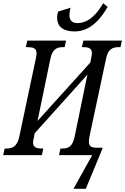

<svg xmlns="http://www.w3.org/2000/svg" viewBox="-37 -967 780 1197"><path d="M429 -771C534 -771 599 -863 634 -924L606 -947C576 -894 524 -823 445 -823C413 -823 396 -840 396 -872C396 -886 399 -906 403 -919L326 -895C322 -885 319 -871 319 -857C319 -808 349 -771 429 -771ZM421 210H498L602 -41V-46H572C532 -46 507 -50 521 -117L624 -600C636 -664 668 -673 704 -673H714L723 -714H483L473 -673H484C514 -673 536 -667 536 -635C536 -628 534 -615 532 -608L526 -577L197 -213L277 -600C290 -664 321 -673 355 -673H366L375 -714H133L124 -673H135C168 -673 191 -667 191 -635C191 -628 189 -613 187 -605L83 -114C69 -50 37 -41 2 -41H-8L-17 0H224L233 -41H223C193 -41 169 -47 169 -79C169 -86 172 -101 174 -109L179 -136L508 -502L428 -114C415 -50 386 -41 350 -41H340L331 0H538Z"/></svg>

Font: Noto Serif ExtraCondensed
Style: Italic
Weight: 400
Width: 2
Italic angle: -12°
Designer: Monotype Design Team
Foundry: Monotype Imaging Inc.
Version: Version 2.014